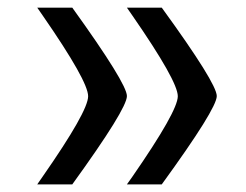

<svg xmlns="http://www.w3.org/2000/svg" viewBox="-20 -484 644 503"><path d="M403.8 -1Q403.8 -1 312.5 -1L326.7 -21Q445.8 -192.9 445.8 -231.9Q445.8 -271.5 326.7 -443.4L312.5 -463.9H403.8Q547.9 -265.6 547.9 -232.4Q547.9 -199.2 403.8 -1ZM169.4 -1H77.6L91.8 -21.5Q210.9 -192.4 210.9 -231.9Q210.9 -271.5 91.8 -443.4L77.6 -463.9H169.4Q312.5 -265.1 312.5 -232.4Q312.5 -198.7 169.4 -1Z"/></svg>

Font: Sahel WOL
Style: WOL
Weight: 400
Foundry: Saber Rastikerdar (saber.rastikerdar@gmail.com)
Version: Version 1.0.0-alpha22